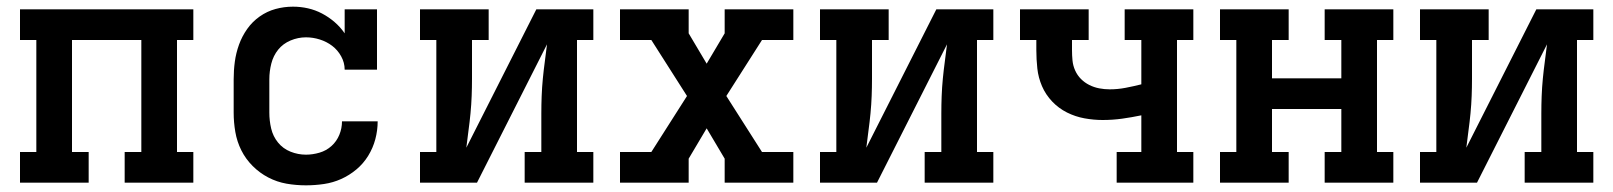

<svg xmlns="http://www.w3.org/2000/svg" viewBox="-20 -548 4840 576"><path d="M40 0V-92H89V-428H40V-520H560V-428H511V-92H560V0H354V-92H404V-428H196V-92H246V0Z M898 8Q868 8 839.5 3Q811 -2 785 -15.5Q759 -29 738 -50Q717 -71 704 -97Q691 -123 686 -152Q681 -181 681 -210V-310Q681 -337 684.5 -363Q688 -389 697 -414Q706 -439 721.5 -461Q737 -483 759 -498.5Q781 -514 806.5 -521Q832 -528 859 -528Q882 -528 904 -523Q926 -518 946 -507.5Q966 -497 983.5 -482Q1001 -467 1014 -448V-520H1111V-339H1014Q1014 -360 1003.5 -379Q993 -398 976.5 -410.5Q960 -423 939.5 -429.5Q919 -436 898 -436Q874 -436 851.5 -426.5Q829 -417 814.5 -399Q800 -381 794 -357.5Q788 -334 788 -310V-210Q788 -186 793.5 -162.5Q799 -139 814 -120.5Q829 -102 851.5 -93Q874 -84 898 -84Q918 -84 938.5 -90Q959 -96 974.5 -110Q990 -124 998 -143.5Q1006 -163 1006 -184H1113Q1113 -157 1106 -130.5Q1099 -104 1084.5 -80.5Q1070 -57 1049 -39.5Q1028 -22 1003.5 -11Q979 0 952 4Q925 8 898 8Z M1240 0V-92H1289V-428H1240V-520H1446V-428H1396V-312Q1396 -286 1395 -260Q1394 -234 1391.5 -208Q1389 -182 1385.5 -156.5Q1382 -131 1379 -105L1589 -520H1760V-428H1711V-92H1760V0H1554V-92H1604V-208Q1604 -234 1605 -260Q1606 -286 1608.5 -312Q1611 -338 1614.5 -363.5Q1618 -389 1621 -415L1411 0Z M1840 0V-92H1934L2041 -260L1934 -428H1840V-520H2046V-448L2100 -357L2154 -448V-520H2360V-428H2266L2159 -260L2266 -92H2360V0H2154V-72L2100 -163L2046 -72V0Z M2440 0V-92H2489V-428H2440V-520H2646V-428H2596V-312Q2596 -286 2595 -260Q2594 -234 2591.5 -208Q2589 -182 2585.5 -156.5Q2582 -131 2579 -105L2789 -520H2960V-428H2911V-92H2960V0H2754V-92H2804V-208Q2804 -234 2805 -260Q2806 -286 2808.5 -312Q2811 -338 2814.5 -363.5Q2818 -389 2821 -415L2611 0Z M3330 0V-92H3404V-202Q3375 -196 3346.5 -192Q3318 -188 3288 -188Q3261 -188 3233.5 -193Q3206 -198 3181 -210.5Q3156 -223 3136.5 -243.5Q3117 -264 3106 -289.5Q3095 -315 3092 -342.5Q3089 -370 3089 -398V-428H3040V-520H3246V-428H3196V-398Q3196 -382 3197.5 -366.5Q3199 -351 3205.5 -336.5Q3212 -322 3223 -311Q3234 -300 3248 -293Q3262 -286 3277.5 -283Q3293 -280 3309 -280Q3333 -280 3356.5 -284.5Q3380 -289 3404 -295V-428H3354V-520H3560V-428H3511V-92H3560V0Z M3640 0V-92H3689V-428H3640V-520H3846V-428H3796V-313H4004V-428H3954V-520H4160V-428H4111V-92H4160V0H3954V-92H4004V-221H3796V-92H3846V0Z M4240 0V-92H4289V-428H4240V-520H4446V-428H4396V-312Q4396 -286 4395 -260Q4394 -234 4391.5 -208Q4389 -182 4385.5 -156.5Q4382 -131 4379 -105L4589 -520H4760V-428H4711V-92H4760V0H4554V-92H4604V-208Q4604 -234 4605 -260Q4606 -286 4608.5 -312Q4611 -338 4614.5 -363.5Q4618 -389 4621 -415L4411 0Z"/></svg>

Font: Iosevka Etoile Semibold
Style: Regular
Weight: 600
Designer: Belleve Invis
Foundry: Belleve Invis
Version: Version 22.1.2; ttfautohint (v1.8.4)